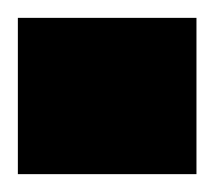

<svg xmlns="http://www.w3.org/2000/svg" viewBox="-20 -720 240 215"><path d="M200 -700H0V-525H200Z"/></svg>

Font: Variable Test Axis Matching
Style: Regular
Weight: 400
Version: Version 1.000